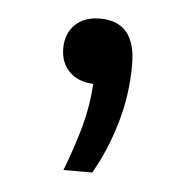

<svg xmlns="http://www.w3.org/2000/svg" viewBox="-33 -138 323 329"><g transform="rotate(5 129.0 26.0)"><path d="M87 157.5Q103 116 113 79.5Q123 43 125 6Q99 5 83.8 -10.2Q68.5 -25.5 68.5 -50.5Q68.5 -75.5 84.2 -91Q100 -106.5 127 -106.5Q188.5 -106.5 188.5 -32.5Q188.5 20 174 69Q159.5 118 136.5 157.5Z"/></g></svg>

Font: Encode Sans Expanded Expanded
Style: Regular
Weight: 400
Width: 7
Designer: Multiple Designers
Foundry: Impallari Type
Version: Version 3.000; ttfautohint (v1.8.3) -l 8 -r 50 -G 200 -x 14 